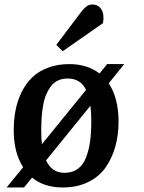

<svg xmlns="http://www.w3.org/2000/svg" viewBox="-20 -805 631 839"><path d="M430.2 -704.1 253.9 -581.1 226.1 -608.9 336.9 -755.9Q349.6 -771.5 359.9 -778.3Q370.1 -785.2 383.8 -785.2Q409.7 -785.2 423.1 -763.9Q436.5 -742.7 430.2 -704.1ZM522.9 -524.9 455.1 -440.9Q498 -377 498 -273.9Q498 -214.8 483.9 -164.3Q469.7 -113.8 441.4 -73.2Q413.1 -32.7 365 -9.3Q316.9 14.2 253.9 14.2Q172.9 14.2 120.1 -28.8L85 14.2H8.8L81.1 -74.2Q40 -138.2 40 -234.9Q40 -281.2 47.9 -322.8Q55.7 -364.3 74 -401.6Q92.3 -439 119.9 -466.1Q147.5 -493.2 189.2 -509Q231 -524.9 283.2 -524.9Q360.8 -524.9 415 -483.9L448.2 -524.9ZM163.1 -174.8 356 -412.1Q332.5 -461.9 275.9 -461.9Q252 -461.9 233.2 -453.1Q214.4 -444.3 202.1 -427.7Q189.9 -411.1 181.4 -390.9Q172.9 -370.6 168.2 -343.3Q163.6 -315.9 161.9 -290Q160.2 -264.2 160.2 -232.9Q160.2 -201.7 163.1 -174.8ZM378.9 -274.9Q378.9 -314.9 375 -342.8L181.2 -104Q206.5 -49.8 262.2 -49.8Q296.4 -49.8 320.3 -67.4Q344.2 -85 356.4 -117.7Q368.7 -150.4 373.8 -188Q378.9 -225.6 378.9 -274.9Z"/></svg>

Font: Literata Book SemiBold
Style: Italic
Weight: 600
Italic angle: -3°
Designer: Latin by Veronika Burian and Jose Scaglione. Greek by Irene Vlachou. Cyrillic by Vera Evstafieva
Foundry: TypeTogether
Version: Version 1.003;PS 001.003;hotconv 1.0.88;makeotf.lib2.5.64775